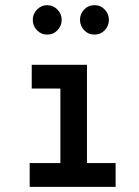

<svg xmlns="http://www.w3.org/2000/svg" viewBox="-20 -724 540 744"><path d="M123 -607Q107 -624 107 -647Q107 -670 123.5 -687Q140 -704 163 -704Q186 -704 202.5 -687Q219 -670 219 -647Q219 -624 203 -607Q187 -590 163 -590Q139 -590 123 -607ZM306 -607Q290 -624 290 -647Q290 -670 306 -687Q322 -704 346 -704Q370 -704 386 -687Q402 -670 402 -647Q402 -624 386 -607Q370 -590 346 -590Q322 -590 306 -607ZM103 -381V-473H317V-92H428V0H95V-92H214V-381Z"/></svg>

Font: Lekton
Style: Bold
Weight: 700
Designer: Paolo Mazzetti, Luciano Perondi, Raffaele Flato, Elena Papassissa, Emilio Macchia, Michela Povoleri, Tobias Seemiller, R
Version: Version 34.000